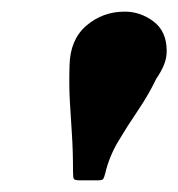

<svg xmlns="http://www.w3.org/2000/svg" viewBox="-20 -788 306 330"><path d="M248.5 -652.5Q235 -624.5 217 -598Q199 -571.5 183.2 -545Q167.5 -518.5 161 -490.5Q159 -483 157.5 -480.5Q156 -478 146.5 -478H118.5Q108 -478 106.8 -480.8Q105.5 -483.5 105.5 -492.5Q105.5 -530 103.5 -558.8Q101.5 -587.5 100 -614.8Q98.5 -642 99.5 -675.5Q100.5 -720 128.5 -744Q156.5 -768 194.5 -768Q221.5 -768 244 -751Q266.5 -734 266.5 -700.5Q266.5 -687.5 261.5 -675.8Q256.5 -664 248.5 -652.5Z"/></svg>

Font: Besley*
Style: Bold Italic
Weight: 700
Italic angle: -13°
Designer: Owen Earl
Foundry: indestructible type*
Version: Version 2.000; ttfautohint (v1.8.3)